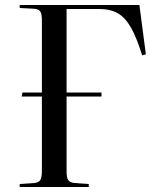

<svg xmlns="http://www.w3.org/2000/svg" viewBox="-20 -750 615 770"><path d="M59 0V-12L117 -16Q136 -18 142 -28.5Q148 -39 148 -67V-363H67L70 -379H148V-668Q148 -694 141.5 -704Q135 -714 115 -715L59 -718V-730H539L565 -532L550 -528Q529 -597 506 -638Q483 -679 453 -696.5Q423 -714 377 -714H247V-379H387V-363H247V-63Q247 -38 253.5 -28Q260 -18 279 -16L336 -12V0Z"/></svg>

Font: Literata 72pt
Style: Regular
Weight: 400
Designer: Latin by Veronika Burian and Jose Scaglione. Greek by Irene Vlachou. Cyrillic by Vera Evstafieva.
Foundry: TypeTogether
Version: Version 3.002